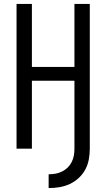

<svg xmlns="http://www.w3.org/2000/svg" viewBox="-20 -755 540 975"><path d="M227 200V130Q245 130 262 127Q279 124 295 116Q311 108 323.5 96Q336 84 344 68Q352 52 355 35Q358 18 358 0V-345H142V0H64V-735H142V-415H358V-735H436V0Q436 27 431 54.5Q426 82 413 106Q400 130 379.5 149Q359 168 334 179.5Q309 191 282 195.5Q255 200 227 200Z"/></svg>

Font: Zed Mono
Style: Regular
Weight: 400
Monospace: yes
Designer: Belleve Invis
Foundry: Belleve Invis
Version: Version 1.0.0; ttfautohint (v1.8.4)